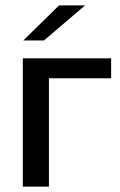

<svg xmlns="http://www.w3.org/2000/svg" viewBox="-20 -687 442 707"><path d="M64 0V-472.2H389.2V-398.9H160.2V0ZM65.9 -538.1 197.3 -667H293L142.1 -538.1Z"/></svg>

Font: CMU Bright
Style: SemiBold
Weight: 600
Version: Version 0.7.0